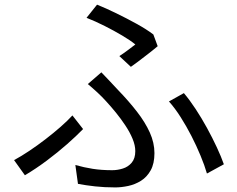

<svg xmlns="http://www.w3.org/2000/svg" viewBox="-20 -793 1040 842"><path d="M503.5 -547Q523.6 -560.3 542.9 -574.7Q562.3 -589.1 573.5 -598Q551.9 -615.9 516 -637.1Q480.1 -658.4 439.1 -679.1Q398.1 -699.8 359.5 -714.9L405.6 -772.6Q444.3 -757 490.1 -734.7Q535.9 -712.4 579.6 -688.3Q623.2 -664.1 652.5 -641.9L671.5 -590.4Q662.7 -582.6 648.5 -571.5Q634.3 -560.3 617.6 -547.4Q600.9 -534.5 584.5 -522.1Q568.1 -509.7 553.9 -499.9ZM310.5 -69.4Q348.6 -58.6 386.8 -52.6Q425 -46.6 472.1 -46.6Q495.4 -46.6 518.7 -53.9Q542 -61.1 557.7 -79.7Q573.3 -98.3 573.3 -130.3Q573.3 -155.6 561.4 -184.3Q549.5 -213.1 530.2 -242.1Q511 -271.2 488.7 -298.7Q466.4 -326.1 445.3 -348.9Q429 -367.1 407.8 -386.9Q386.5 -406.6 365.2 -424.4L424.5 -475.8Q442.8 -456.7 461.4 -437.1Q480.1 -417.5 497.7 -398.3Q544.7 -349.7 580.6 -303.3Q616.6 -257 637 -211.8Q657.3 -166.6 657.3 -121.5Q657.3 -75.6 640.8 -46Q624.3 -16.4 598.3 -0.2Q572.4 16 542.2 22.5Q512.1 28.9 485.4 28.9Q437.6 28.9 396.6 24.3Q355.7 19.7 321.9 13.3ZM887.5 -32Q877.1 -68 859.4 -110.5Q841.8 -153.1 819.5 -196.7Q797.1 -240.2 772.1 -279.5Q747.1 -318.7 720.9 -348.1L786.4 -384.7Q812 -354.3 838.1 -314.7Q864.1 -275.1 887.9 -231.7Q911.7 -188.2 930.9 -146.9Q950.1 -105.6 961.7 -72.6ZM344.4 -227Q315.6 -197.3 274.6 -161.1Q233.5 -124.9 185.7 -89.1Q137.9 -53.3 89.2 -24.4L41.7 -90.8Q72.9 -107.6 108.5 -131.4Q144.1 -155.2 179.3 -182.3Q214.6 -209.4 245.5 -236.5Q276.4 -263.6 297.6 -286.8Z"/></svg>

Font: Noto Sans SC Thin
Style: Regular
Weight: 100
Designer: Ryoko NISHIZUKA 西塚涼子 (kana, bopomofo & ideographs); Paul D. Hunt (Latin, Greek & Cyrillic); Sandoll Communications 산돌커뮤니
Foundry: Adobe
Version: Version 2.004-H2;hotconv 1.0.118;makeotfexe 2.5.65603